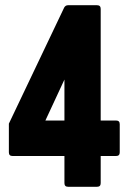

<svg xmlns="http://www.w3.org/2000/svg" viewBox="-20 -716 500 736"><path d="M154 -254H227V-411ZM241 0Q227 0 227 -14V-118H28Q14 -118 14 -132V-242L226 -687Q231 -696 241 -696H352Q366 -696 366 -682V-254H425Q439 -254 439 -240V-132Q439 -118 425 -118H366V-14Q366 0 352 0Z"/></svg>

Font: AL Dynamic
Style: Bold
Weight: 700
Version: Version 1.000; ttfautohint (v1.8.2) -l 8 -r 50 -G 200 -x 14 